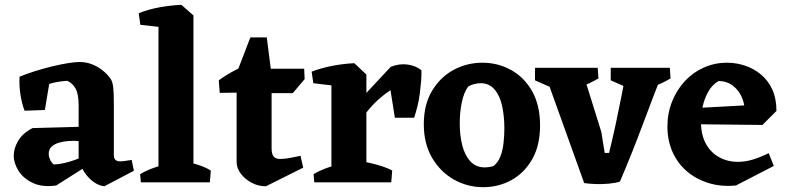

<svg xmlns="http://www.w3.org/2000/svg" viewBox="-20 -756 3257 796"><path d="M413 16Q396 15 377 4Q358 -7 341.5 -26.5Q325 -46 316 -69L306 -78V-319Q306 -366 293.5 -388.5Q281 -411 259 -421Q240 -420 219 -416.5Q198 -413 184 -408L166 -300L82 -297Q70 -328 64.5 -365.5Q59 -403 61 -438Q90 -450 125 -461Q160 -472 195 -480.5Q230 -489 260.5 -494Q291 -499 310 -499Q336 -499 360 -490Q384 -481 405 -464.5Q426 -448 440 -427Q447 -415 449.5 -393.5Q452 -372 452 -324V-110Q452 -100 458.5 -93.5Q465 -87 477 -87Q488 -87 500 -89Q512 -91 526 -93L535 -48ZM213 13Q155 21 116 2.5Q77 -16 57 -47.5Q37 -79 37 -111Q37 -141 55.5 -172.5Q74 -204 115 -225L336 -231L334 -171H310Q288 -173 265.5 -171.5Q243 -170 224.5 -164.5Q206 -159 194 -148Q182 -137 182 -118Q182 -107 187.5 -94.5Q193 -82 203 -74Q225 -75 248.5 -80.5Q272 -86 293 -94Q314 -102 327 -107L336 -65Z M637 0V-689L732 -736L782 -692V0ZM564 0 561 -34Q586 -49 618.5 -60.5Q651 -72 676 -78L665 0ZM714 0 731 -91Q761 -85 795.5 -74.5Q830 -64 854 -49L850 0ZM562 -653 555 -701Q594 -717 640.5 -725.5Q687 -734 732 -736L736 -681L671 -641Z M1083 16Q1054 17 1026 3Q998 -11 979.5 -34.5Q961 -58 961 -84V-453L1018 -601H1086L1106 -445V-143Q1106 -117 1114.5 -107Q1123 -97 1142 -97Q1160 -97 1183.5 -101.5Q1207 -106 1226 -110L1237 -61ZM891 -371 887 -423Q921 -448 960 -467.5Q999 -487 1043 -505L1068 -435L1044 -373ZM1049 -370V-471H1241L1243 -428L1194 -370Z M1354 0V-446L1449 -494L1499 -447V0ZM1453 -219 1431 -298 1600 -479Q1635 -493 1669 -488.5Q1703 -484 1727 -465Q1728 -446 1726 -421Q1724 -396 1720.5 -368.5Q1717 -341 1710.5 -315Q1704 -289 1697 -268H1617L1599 -382Q1574 -366 1549.5 -344Q1525 -322 1500.5 -291.5Q1476 -261 1453 -219ZM1279 -411 1272 -459Q1311 -474 1357.5 -483Q1404 -492 1449 -494L1453 -438L1388 -398ZM1283 0 1280 -34Q1305 -49 1337.5 -60.5Q1370 -72 1395 -78L1384 0ZM1462 0 1479 -87Q1499 -84 1522 -78.5Q1545 -73 1567.5 -65.5Q1590 -58 1606 -49L1602 0Z M1983 20Q1918 20 1862 -11.5Q1806 -43 1771.5 -101.5Q1737 -160 1737 -241Q1737 -323 1771.5 -380Q1806 -437 1861 -466.5Q1916 -496 1980 -496Q2044 -496 2098.5 -466Q2153 -436 2186 -378Q2219 -320 2219 -236Q2219 -153 2186.5 -96Q2154 -39 2100.5 -9.5Q2047 20 1983 20ZM1990 -62Q2007 -62 2025 -67Q2044 -81 2054 -106Q2064 -131 2067.5 -162.5Q2071 -194 2071 -224Q2071 -275 2061.5 -317.5Q2052 -360 2030 -385.5Q2008 -411 1973 -411Q1958 -411 1944 -407Q1930 -403 1921 -397Q1903 -373 1894.5 -331.5Q1886 -290 1886 -243Q1886 -195 1896.5 -153.5Q1907 -112 1930 -87Q1953 -62 1990 -62Z M2402 3 2236 -459 2390 -475 2473 -209 2487 -122H2505Q2519 -178 2532 -238.5Q2545 -299 2557 -360Q2569 -421 2578 -475H2735Q2690 -361 2644.5 -239Q2599 -117 2550 -3Q2531 3 2503.5 5.5Q2476 8 2449.5 7Q2423 6 2402 3ZM2354 -354 2198 -423V-475H2390ZM2382 -395 2329 -475H2458L2461 -431Q2443 -420 2423.5 -411Q2404 -402 2382 -395ZM2668 -354 2512 -423V-475H2704ZM2681 -395 2628 -475H2757L2760 -431Q2742 -420 2722.5 -411Q2703 -402 2681 -395Z M3031 13Q2970 19 2918 3Q2866 -13 2827.5 -46Q2789 -79 2768 -126.5Q2747 -174 2747 -231Q2747 -287 2766.5 -335.5Q2786 -384 2819.5 -420Q2853 -456 2898 -476Q2943 -496 2994 -496Q3032 -496 3068.5 -484Q3105 -472 3135 -447Q3165 -422 3182 -384.5Q3199 -347 3199 -296L3066 -275Q3071 -312 3058.5 -345.5Q3046 -379 3020 -399.5Q2994 -420 2959 -420Q2933 -405 2917 -377Q2901 -349 2893.5 -316Q2886 -283 2886 -252Q2886 -198 2906 -161Q2926 -124 2961 -104.5Q2996 -85 3039 -85Q3070 -85 3101 -94.5Q3132 -104 3167 -121L3188 -68ZM3141 -238 2853 -241 2845 -307 3139 -323 3199 -296Z"/></svg>

Font: Eczar SemiBold
Style: Regular
Weight: 600
Designer: Vaibhav Singh
Foundry: Rosetta Type Foundry
Version: Version 2.000